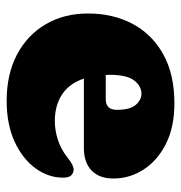

<svg xmlns="http://www.w3.org/2000/svg" viewBox="-4 -514 531 562"><g transform="rotate(90 261.0 -233.5)"><path d="M503 -300.5Q503 -259 479.5 -236.5Q456 -214 414 -214H210.5Q225 -171 257.2 -150Q289.5 -129 334.5 -129Q362.5 -129 390.5 -138.2Q418.5 -147.5 441.5 -166Q465.5 -185 478 -184Q487 -183.5 493.8 -176.8Q500.5 -170 500.5 -153Q500.5 -110 473 -72.2Q445.5 -34.5 395 -11.2Q344.5 12 275.5 12Q198 12 140.8 -18Q83.5 -48 51.8 -101.8Q20 -155.5 20 -226.5Q20 -299 50 -356Q80 -413 138.8 -446Q197.5 -479 283 -479Q352 -479 401 -454.5Q450 -430 476.5 -389.2Q503 -348.5 503 -300.5ZM199.5 -289Q199.5 -283.5 200 -278H270.5Q302 -278 302 -310.5Q302 -349 287.5 -365.8Q273 -382.5 255 -382.5Q232.5 -382.5 216 -361.2Q199.5 -340 199.5 -289Z"/></g></svg>

Font: Fraunces 72pt SuperSoft Black
Style: Regular
Weight: 900
Version: Version 1.000;[0bf87f6ff]